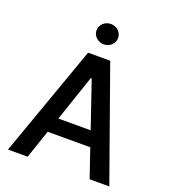

<svg xmlns="http://www.w3.org/2000/svg" viewBox="-165 -1060 1042 1179"><g transform="rotate(20 356.0 -470.5)"><path d="M153.4 0 216.6 -186.1H495L558.6 0H687.1L428.3 -727.3H283.7L24.9 0ZM250.4 -284.8 353 -586.6H358.7L461.6 -284.8ZM285.2 -874.6C285.2 -838.1 317.1 -807.9 355.8 -807.9C394.9 -807.9 426.5 -838.1 426.5 -874.6C426.5 -911.2 394.9 -941.1 355.8 -941.1C317.1 -941.1 285.2 -911.2 285.2 -874.6Z"/></g></svg>

Font: Magic Ui Pro Semi Bold
Style: Regular
Weight: 600
Designer: Stefan Endress, Andreas Faust
Version: Version 1.000;FEAKit 1.0